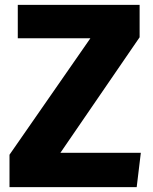

<svg xmlns="http://www.w3.org/2000/svg" viewBox="-20 -768 628 788"><path d="M553 -748H53V-611H351L19 -133V0H541L558 -141H228L553 -615Z"/></svg>

Font: Glow Sans SC Normal ExtraBold
Style: Regular
Weight: 800
Designer: Ryoko NISHIZUKA (kana, bopomofo & ideographs); Paul D. Hunt (Latin, Greek & Cyrillic); Sandoll Communications, Soo-young
Version: Version 0.93